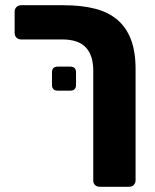

<svg xmlns="http://www.w3.org/2000/svg" viewBox="-20 -591 594 735"><path d="M337 -321Q337 -379 308.5 -409.5Q280 -440 218 -440H61Q50 -440 43 -447Q36 -454 36 -465V-546Q36 -557 43 -564Q50 -571 61 -571H224Q291 -571 342.5 -558Q394 -545 428.5 -516Q463 -487 481 -440.5Q499 -394 499 -327V99Q499 110 492 117Q485 124 474 124H362Q351 124 344 117.5Q337 111 337 100ZM201 -244Q179 -244 179 -266V-314Q179 -336 201 -336H249Q271 -336 271 -314V-266Q271 -244 249 -244Z"/></svg>

Font: Fz Rubik
Style: Bold
Weight: 700
Designer: Hubert and Fischer
Foundry: Hubert and Fischer
Version: Vit hóa bi FontZin.com